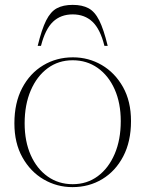

<svg xmlns="http://www.w3.org/2000/svg" viewBox="-20 -757 596 787"><path d="M277 10Q213.5 10 159.2 -21.5Q105 -53 72 -111.8Q39 -170.5 39 -251.5Q39 -335.5 70.8 -396Q102.5 -456.5 157 -489.2Q211.5 -522 279 -522Q343 -522 397 -490.5Q451 -459 484 -400.5Q517 -342 517 -260.5Q517 -177 485.2 -116.2Q453.5 -55.5 399.2 -22.8Q345 10 277 10ZM278 -2Q336.5 -2 380.8 -34.8Q425 -67.5 450 -125.8Q475 -184 475 -260.5Q475 -334.5 450 -390.8Q425 -447 380.5 -478.5Q336 -510 278 -510Q219.5 -510 175.2 -477.2Q131 -444.5 106 -386.2Q81 -328 81 -251.5Q81 -177.5 106 -121.2Q131 -65 175.5 -33.5Q220 -2 278 -2ZM278 -698Q229 -698 197.2 -667.8Q165.5 -637.5 148 -569H134.5Q151 -637 169.2 -673.2Q187.5 -709.5 213.2 -723.2Q239 -737 278 -737Q317 -737 342.8 -723.2Q368.5 -709.5 386.8 -673.2Q405 -637 421.5 -569H408Q391 -637.5 359 -667.8Q327 -698 278 -698Z"/></svg>

Font: Newsreader Display ExtraLight
Style: Regular
Weight: 275
Designer: Hugues Gentile
Foundry: Production Type
Version: Version 1.002